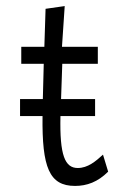

<svg xmlns="http://www.w3.org/2000/svg" viewBox="-20 -603 415 632"><path d="M46 -221H120C118 -52 142 9 227 9C266 9 302 -4 336 -38L319 -94C295 -72 269 -50 236 -50C194 -50 176 -91 179 -221H293V-277H181L185 -393H302V-449H184L193 -583L130 -574L126 -449H50V-393H124L121 -277H46Z"/></svg>

Font: Inconsolata Condensed Thin
Style: Regular
Weight: 100
Width: 3
Monospace: yes
Designer: Raph Levien, Cyreal, Brenton Simpson
Foundry: Raph Levien, Cyreal, Google
Version: Version 3.100